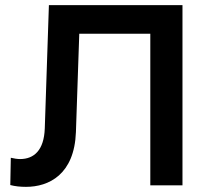

<svg xmlns="http://www.w3.org/2000/svg" viewBox="-20 -720 812 746"><path d="M564 0H689V-700H170L154 -221C151 -136 112 -102 58 -102C47 -102 35 -104 22 -107L20 -1C39 4 59 6 81 6C170 6 269 -42 275 -207L288 -589H564Z"/></svg>

Font: Chess Sans SemiBold
Style: Regular
Weight: 600
Designer: Wolf Bōese
Foundry: Wolf Bōese
Version: Version 7.223;Glyphs 3.3 (3306)